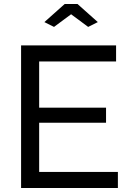

<svg xmlns="http://www.w3.org/2000/svg" viewBox="-20 -936 645 956"><path d="M201 -826 302 -916H366L467 -826L419 -802L334 -865L249 -802ZM567 -80V0H85V-710H558V-630H175V-400H508V-325H175V-80Z"/></svg>

Font: IngvarSans
Style: Regular
Weight: 500
Version: Version 3.000